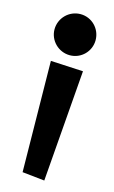

<svg xmlns="http://www.w3.org/2000/svg" viewBox="-110 -707 464 781"><g transform="rotate(15 122.0 -317.0)"><path d="M215 -576C215 -624 177 -663 129 -663C81 -663 42 -624 42 -576C42 -529 81 -490 129 -490C177 -490 215 -529 215 -576ZM61 -448 67 19 161 29 198 -441Z"/></g></svg>

Font: Original Surfer
Style: Regular
Weight: 400
Designer: Astigmatic (AOETI)
Foundry: Astigmatic (AOETI)
Version: Version 1.001